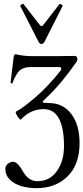

<svg xmlns="http://www.w3.org/2000/svg" viewBox="-20 -707 434 999"><path d="M195.8 -478Q185.5 -478 179.2 -492.2L85.9 -674.8Q84 -679.2 92 -684.1Q100.1 -689 103 -685.1L182.1 -583Q191.4 -570.8 195.8 -570.8Q200.7 -570.8 210 -583L288.1 -684.1Q291 -688.5 299.3 -683.8Q307.6 -679.2 305.2 -674.8L212.9 -492.2Q206.5 -478 195.8 -478ZM169.9 272Q127 272 91.1 261.5Q55.2 251 31.5 227.8Q7.8 204.6 7.8 171.9Q7.8 155.3 21 145Q34.2 134.8 48.8 134.8Q71.3 134.8 100.1 186Q128.9 235.8 173.8 235.8Q238.8 235.8 275.9 183.3Q313 130.9 313 53.2Q313 -41 286.6 -90.1Q260.3 -139.2 208 -139.2Q138.7 -139.2 88.9 -85Q86.4 -82 78.4 -91.6Q70.3 -101.1 64.9 -112.5Q59.6 -124 63 -126Q102.1 -146.5 168 -204.1Q230 -257.8 293.9 -337.9Q299.8 -344.7 298.3 -351.3Q296.9 -357.9 290 -357.9H138.2Q97.2 -357.9 76.2 -334Q59.1 -312.5 44.9 -274.9Q43.5 -272 39.1 -273.2Q34.7 -274.4 35.2 -277.8L50.8 -408.2Q53.2 -424.8 61 -424.8Q105 -415 141.1 -415H282.2Q295.9 -415 324.7 -415.5Q353.5 -416 367.2 -416Q382.8 -416 382.8 -399.9Q382.8 -391.6 378.9 -386.2Q294.9 -266.1 221.2 -198.2Q200.2 -179.7 202.1 -175.3Q204.1 -170.9 233.9 -170.9Q308.1 -170.9 351.1 -114Q394 -57.1 394 38.1Q394 148.4 332 210.2Q270 272 169.9 272Z"/></svg>

Font: Junicode SmCond
Style: Regular
Weight: 400
Width: 4
Designer: Peter S. Baker
Version: Version 2.206